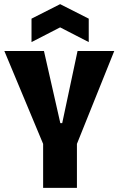

<svg xmlns="http://www.w3.org/2000/svg" viewBox="-20 -906 572 926"><path d="M188 0V-212L1 -660H192L271 -312H280L354 -660H531L351 -212V0ZM132 -703V-816L270 -886L408 -816V-703L270 -774Z"/></svg>

Font: Bricolage Grotesque 24pt Condensed ExtraBold
Style: Regular
Weight: 800
Width: 3
Designer: Mathieu Triay
Foundry: Atelier Triay
Version: Version 1.001;gftools[0.9.33.dev8+g029e19f]